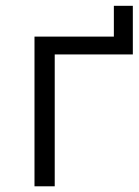

<svg xmlns="http://www.w3.org/2000/svg" viewBox="-20 -654 489 674"><path d="M101.1 0V-525.5H379.7V-633.6H446.3V-462.9H172.1V0Z"/></svg>

Font: Montserrat Alternates Thin
Style: Regular
Weight: 100
Designer: Julieta Ulanovsky
Foundry: Julieta Ulanovsky
Version: Version 9.000